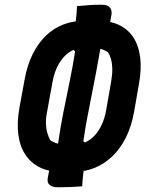

<svg xmlns="http://www.w3.org/2000/svg" viewBox="-20 -757 640 813"><path d="M306 -731Q334 -734 359 -735.5Q384 -737 410 -737Q435 -737 445 -725.5Q455 -714 452 -695Q447 -665 441.5 -634Q436 -603 430 -573L405 -551Q396 -498 386.5 -448.5Q377 -399 367.5 -351Q358 -303 349 -256Q340 -209 333 -159L351 -144Q347 -122 343.5 -100Q340 -78 337 -56.5Q334 -35 331.5 -12.5Q329 10 328 32Q302 34 277.5 35Q253 36 226 36Q202 36 190.5 26.5Q179 17 182 -2Q188 -34 194 -65.5Q200 -97 205 -129L226 -150Q236 -220 249 -284.5Q262 -349 275 -412Q288 -475 298 -540L282 -552Q287 -583 292 -611.5Q297 -640 301 -669.5Q305 -699 306 -731ZM398 -669Q446 -669 483.5 -651.5Q521 -634 544 -599.5Q567 -565 573.5 -515Q580 -465 568 -399L548 -285Q537 -222 513 -174.5Q489 -127 455.5 -95Q422 -63 381.5 -46.5Q341 -30 297 -30H235Q185 -30 148 -48.5Q111 -67 87.5 -102Q64 -137 57.5 -188Q51 -239 63 -305L84 -419Q95 -481 118.5 -528Q142 -575 175 -606.5Q208 -638 249 -653.5Q290 -669 335 -669ZM180 -287Q174 -259 174.5 -236.5Q175 -214 180 -195.5Q185 -177 194 -162Q205 -156 215 -152Q225 -148 234.5 -147Q244 -146 252 -146H298Q322 -146 343 -155.5Q364 -165 381.5 -184Q399 -203 411.5 -230.5Q424 -258 430 -293L451 -414Q456 -443 455.5 -466Q455 -489 450 -506.5Q445 -524 437 -536Q421 -546 406.5 -550Q392 -554 378 -554H331Q300 -554 274 -536.5Q248 -519 229 -486.5Q210 -454 202 -408Z"/></svg>

Font: Rec Mono Semicasual
Style: Bold Italic
Weight: 700
Italic angle: -10°
Version: Version 1.085; ttfautohint (v1.8.4.7-5d5b)